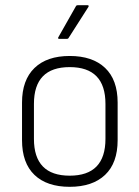

<svg xmlns="http://www.w3.org/2000/svg" viewBox="-20 -710 538 741"><path d="M249 11Q161 11 113 -35Q65 -81 65 -169V-314Q65 -401 113 -447.5Q161 -494 249 -494Q337 -494 385.5 -448Q434 -402 434 -314V-169Q434 -81 385.5 -35Q337 11 249 11ZM249 -32Q387 -32 387 -174V-309Q387 -451 249 -451Q111 -451 111 -309V-174Q111 -32 249 -32ZM209 -560Q202 -560 205 -566L273 -686Q275 -690 280 -690H318Q321 -690 322 -688Q323 -686 321 -683L245 -564Q243 -560 238 -560Z"/></svg>

Font: Sofia Sans Semi Condensed Light
Style: Regular
Weight: 300
Designer: Botio Nikoltchev, Ani Petrova
Foundry: lettersoup
Version: Version 4.100; ttfautohint (v1.8.4.7-5d5b)